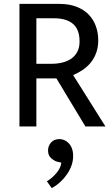

<svg xmlns="http://www.w3.org/2000/svg" viewBox="-20 -650 577 987"><path d="M80 -630H285Q334 -630 371.5 -616Q409 -602 434 -577Q459 -552 472 -517.5Q485 -483 485 -442Q485 -406 474 -377Q463 -348 445 -326.5Q427 -305 403.5 -289.5Q380 -274 356 -264L522 0H419L270 -247H167V0H80ZM167 -322H243Q274 -322 300.5 -328.5Q327 -335 346.5 -348.5Q366 -362 377.5 -384Q389 -406 389 -437Q389 -498 355.5 -527Q322 -556 258 -556H167ZM277 182Q262 179 244.5 164.5Q227 150 227 124Q227 100 242.5 82.5Q258 65 286 65Q298 65 310 70Q322 75 332.5 85.5Q343 96 349.5 112.5Q356 129 356 153Q356 176 348 199.5Q340 223 325 245Q310 267 290 285.5Q270 304 246 317L221 282Q249 265 271 238.5Q293 212 295 186Z"/></svg>

Font: Mukta Malar
Style: Regular
Weight: 400
Designer: Aadarsh Rajan, Girish Dalvi, Yashodeep Gholap
Foundry: Ek Type
Version: Version 2.538;PS 1.000;hotconv 16.6.51;makeotf.lib2.5.65220;